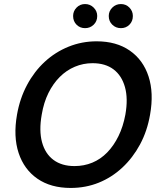

<svg xmlns="http://www.w3.org/2000/svg" viewBox="-20 -916 795 948"><path d="M329 12Q231 12 165 -33.5Q99 -79 72 -160.5Q45 -242 64 -350Q78 -430 113.5 -496.5Q149 -563 201 -611Q253 -659 318.5 -685.5Q384 -712 457 -712Q555 -712 621 -666Q687 -620 713.5 -538.5Q740 -457 721 -350Q707 -269 671.5 -203Q636 -137 584 -88.5Q532 -40 467.5 -14Q403 12 329 12ZM348 -96Q395 -96 436 -113Q477 -130 509.5 -163.5Q542 -197 565 -244Q588 -291 599 -350Q613 -429 597 -486Q581 -543 540.5 -573.5Q500 -604 437 -604Q391 -604 349.5 -586.5Q308 -569 275 -536Q242 -503 219 -456.5Q196 -410 186 -350Q172 -271 187.5 -214Q203 -157 244 -126.5Q285 -96 348 -96ZM400 -777Q375 -777 358 -794Q341 -811 341 -837Q341 -861 358 -878.5Q375 -896 400 -896Q425 -896 442.5 -878.5Q460 -861 460 -837Q460 -811 442.5 -794Q425 -777 400 -777ZM577 -777Q552 -777 534.5 -794Q517 -811 517 -837Q517 -861 534.5 -878.5Q552 -896 577 -896Q602 -896 619 -878.5Q636 -861 636 -837Q636 -811 619 -794Q602 -777 577 -777Z"/></svg>

Font: DM Sans 9pt SemiBold
Style: Italic
Weight: 600
Italic angle: -10°
Version: Version 4.004;gftools[0.9.30]